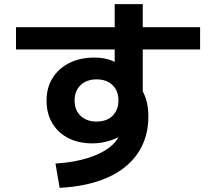

<svg xmlns="http://www.w3.org/2000/svg" viewBox="-20 -837 1040 924"><path d="M247 -50Q336 -55 407 -78Q478 -101 519 -138Q560 -175 560 -219V-242L607 -228Q596 -210 577.5 -195Q559 -180 534.5 -169.5Q510 -159 482 -153Q454 -147 424 -147Q358 -147 308.5 -172.5Q259 -198 231.5 -244.5Q204 -291 204 -353Q204 -415 233 -461.5Q262 -508 314 -534Q366 -560 434 -560Q484 -560 521.5 -544Q559 -528 599 -494L532 -471V-817H667V-360L657 -415Q676 -385 685 -351.5Q694 -318 694 -277Q694 -175 643.5 -100Q593 -25 497.5 17.5Q402 60 267 67ZM445 -252Q469 -252 488.5 -259Q508 -266 521.5 -279.5Q535 -293 542.5 -311.5Q550 -330 550 -353Q550 -400 521.5 -427.5Q493 -455 445 -455Q397 -455 368 -427.5Q339 -400 339 -353Q339 -307 368 -279.5Q397 -252 445 -252ZM57 -599V-706H943V-599Z"/></svg>

Font: M PLUS 1 Code
Style: Bold
Weight: 700
Designer: Coji Morishita
Foundry: UNDERFOREST DESIGN
Version: Version 1.002